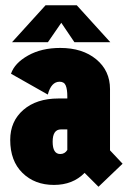

<svg xmlns="http://www.w3.org/2000/svg" viewBox="-20 -695 490 733"><path d="M401 -534H264L214 -608L163 -534H26L154 -675H273ZM356 18 303 -35Q258 11 186 11Q112.5 11 65.8 -34.8Q19 -80.5 19 -161Q19 -232 69.2 -275.5Q119.5 -319 203 -319H237V-327Q237 -354 231 -368.5Q225 -383 207.5 -383Q175.5 -383 162.5 -334L22 -413.5Q35.5 -454 87 -483Q138.5 -512 210 -512Q295 -512 347.5 -468.5Q400 -425 400 -355V-121L448 -70ZM210 -107Q227.5 -107 237 -122.5V-201H213Q181 -201 181 -154Q181 -107 210 -107Z"/></svg>

Font: League Mono Condensed ExtraBold
Style: Regular
Weight: 800
Width: 1
Designer: Tyler Finck
Foundry: The League of Moveable Type / Tyler Finck
Version: Version 2.210